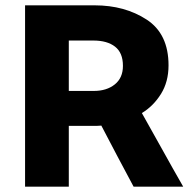

<svg xmlns="http://www.w3.org/2000/svg" viewBox="-20 -700 718 720"><path d="M330 -548H238V-359H332Q380 -359 410.5 -383.5Q441 -408 441 -453Q441 -502 411.5 -525Q382 -548 330 -548ZM481 0Q450 -57 420 -114.5Q390 -172 360 -229Q352 -228 343.5 -228Q335 -228 327 -228H238V0H74V-680H335Q448 -680 530 -626.5Q612 -573 612 -455Q612 -393 583.5 -347.5Q555 -302 512 -276Q551 -207 589.5 -137.5Q628 -68 667 0Z"/></svg>

Font: Palanquin Dark SemiBold
Style: Regular
Weight: 600
Designer: Pria Ravichandran
Version: Version 1.001